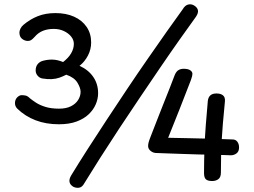

<svg xmlns="http://www.w3.org/2000/svg" viewBox="-20 -848 1204 910"><path d="M846 -804Q857 -823 872 -826.5Q887 -830 900 -822Q915 -813 918 -800Q921 -787 909 -769Q875 -722 831.5 -660.5Q788 -599 740 -528.5Q692 -458 642 -384Q592 -310 544.5 -238Q497 -166 455 -100Q413 -34 380 20Q370 39 355.5 41.5Q341 44 327 37Q297 18 317 -16Q351 -72 394 -139Q437 -206 485 -279Q533 -352 582.5 -426Q632 -500 680 -569Q728 -638 770.5 -698.5Q813 -759 846 -804ZM259 -259Q198 -259 148.5 -278Q99 -297 62 -333Q51 -344 51 -359Q51 -376 61.5 -386.5Q72 -397 83 -397Q92 -397 101.5 -395Q111 -393 122 -382Q133 -373 150.5 -361.5Q168 -350 195 -341.5Q222 -333 260 -333Q294 -333 316.5 -344.5Q339 -356 350.5 -374.5Q362 -393 362 -413Q362 -431 347 -456Q332 -481 294 -494Q279 -486 262 -480Q245 -474 225 -473Q205 -472 181 -476Q168 -478 158.5 -489Q149 -500 149 -514Q149 -532 158.5 -544Q168 -556 184 -560Q206 -566 229 -565.5Q252 -565 279 -554Q305 -574 317.5 -596Q330 -618 330 -640Q330 -659 317 -675Q304 -691 282.5 -701Q261 -711 235 -711Q206 -711 183.5 -702Q161 -693 144 -673Q134 -662 127.5 -658Q121 -654 112 -654Q97 -654 84.5 -664Q72 -674 72 -694Q72 -702 77 -712.5Q82 -723 92 -731Q123 -757 159.5 -771.5Q196 -786 243 -786Q293 -786 331 -769Q369 -752 390.5 -720.5Q412 -689 412 -647Q412 -614 397 -585Q382 -556 357 -536Q399 -517 422 -483.5Q445 -450 445 -406Q445 -380 434 -354Q423 -328 400.5 -306.5Q378 -285 343 -272Q308 -259 259 -259ZM808 -492Q815 -509 825.5 -515.5Q836 -522 851 -522Q871 -522 881.5 -515Q892 -508 892 -498Q892 -494 890.5 -487Q889 -480 885 -469Q857 -397 831.5 -331.5Q806 -266 777 -195Q822 -194 875.5 -193Q929 -192 984 -190.5Q1039 -189 1085 -187Q1098 -186 1105.5 -175.5Q1113 -165 1113 -149Q1113 -130 1101 -121Q1089 -112 1074 -112Q1069 -112 1047 -113Q1025 -114 991.5 -114.5Q958 -115 919.5 -116Q881 -117 842.5 -118.5Q804 -120 771.5 -121Q739 -122 718 -123Q704 -124 693 -133.5Q682 -143 682 -156Q682 -163 684 -171.5Q686 -180 691 -193Q693 -198 702 -221.5Q711 -245 725 -280.5Q739 -316 754.5 -355.5Q770 -395 784.5 -431Q799 -467 808 -492ZM965 -370Q967 -387 977 -396Q987 -405 1006 -405Q1026 -405 1037 -396Q1048 -387 1046 -367Q1040 -306 1036.5 -264Q1033 -222 1031 -187.5Q1029 -153 1028 -116.5Q1027 -80 1027 -30Q1027 -8 1015 1Q1003 10 986 10Q965 10 956 2Q947 -6 947 -28Q947 -83 949 -141Q951 -199 955.5 -257Q960 -315 965 -370Z"/></svg>

Font: Playpen Sans Hebrew
Style: Regular
Weight: 400
Designer: Tom Grace, Laura Meseguer, Veronika Burian, José Scaglione
Foundry: TypeTogether
Version: Version 2.000